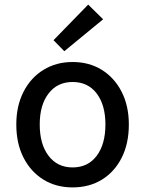

<svg xmlns="http://www.w3.org/2000/svg" viewBox="-20 -803 632 836"><path d="M296 13Q224 13 169 -21Q114 -55 82.5 -116.5Q51 -178 51 -261Q51 -342 82.5 -403.5Q114 -465 169.5 -499Q225 -533 296 -533Q368 -533 423 -499Q478 -465 509.5 -403.5Q541 -342 541 -261Q541 -178 510 -116.5Q479 -55 424 -21Q369 13 296 13ZM296 -74Q363 -74 401 -124.5Q439 -175 439 -261Q439 -346 401 -396Q363 -446 296 -446Q230 -446 191.5 -396Q153 -346 153 -261Q153 -175 191.5 -124.5Q230 -74 296 -74ZM260 -580 213 -628 364 -783 429 -719Z"/></svg>

Font: Ubuntu Sans Medium
Style: Regular
Weight: 500
Designer: Dalton Maag Ltd
Foundry: Dalton Maag Ltd
Version: Version 1.006; ttfautohint (v1.8.4.7-5d5b)